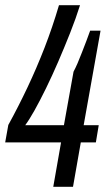

<svg xmlns="http://www.w3.org/2000/svg" viewBox="-23 -719 415 739"><path d="M182 0 212 -171H-3L9 -238Q48 -309 83 -383Q118 -457 148.5 -535.5Q179 -614 204 -699H285Q269 -648 247 -592.5Q225 -537 201.5 -482.5Q178 -428 154 -379Q130 -330 109.5 -293.5Q89 -257 74 -237H223L260 -443Q267 -456 275.5 -475.5Q284 -495 292.5 -517.5Q301 -540 309.5 -561.5Q318 -583 324 -601H364L299 -237H357L346 -171H288L258 0Z"/></svg>

Font: Archivo ExtraCondensed
Style: Italic
Weight: 400
Width: 2
Italic angle: -10°
Designer: Hector Gatti
Foundry: Omnibus-Type
Version: Version 2.001